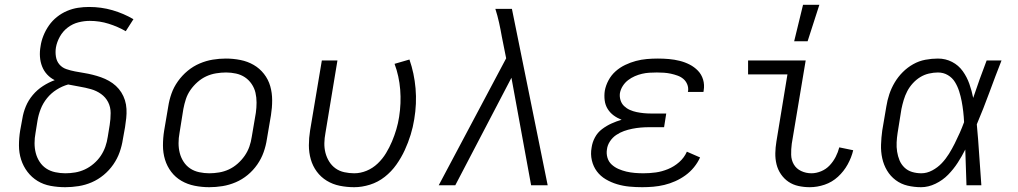

<svg xmlns="http://www.w3.org/2000/svg" viewBox="-20 -772 4240 800"><path d="M252 8Q221 8 191 2.5Q161 -3 136.5 -18Q112 -33 94.5 -56Q77 -79 68 -107Q59 -135 59 -166Q59 -197 64 -228L73 -277Q77 -303 87.5 -328.5Q98 -354 116.5 -376Q135 -398 159 -413.5Q183 -429 208 -438Q190 -447 176.5 -461.5Q163 -476 155.5 -495Q148 -514 146.5 -535.5Q145 -557 149 -579Q152 -601 161 -623.5Q170 -646 184 -666Q198 -686 217.5 -701.5Q237 -717 259.5 -726.5Q282 -736 305 -739.5Q328 -743 351 -743Q402 -743 448.5 -729.5Q495 -716 536 -692L504 -642Q471 -661 433 -673Q395 -685 354 -685Q331 -685 307 -679Q283 -673 262.5 -657.5Q242 -642 229.5 -619.5Q217 -597 213 -574Q210 -555 213 -536Q216 -517 227.5 -503.5Q239 -490 256.5 -484Q274 -478 292.5 -474.5Q311 -471 329.5 -468Q348 -465 366 -460.5Q384 -456 401 -450Q418 -444 434 -435Q450 -426 463 -414Q476 -402 485.5 -387Q495 -372 500.5 -354.5Q506 -337 507 -318Q508 -299 506 -280Q504 -261 501 -242L492 -192Q488 -165 478.5 -138Q469 -111 452 -86.5Q435 -62 412 -43Q389 -24 362.5 -12.5Q336 -1 307.5 3.5Q279 8 252 8ZM252 -50Q273 -50 293.5 -53.5Q314 -57 333.5 -66Q353 -75 370.5 -90Q388 -105 400 -123Q412 -141 419 -161Q426 -181 429 -202L437 -251Q441 -276 441 -301Q441 -326 430.5 -346.5Q420 -367 401 -380.5Q382 -394 359 -400.5Q336 -407 312 -411Q288 -415 264 -420Q239 -413 216 -398.5Q193 -384 176 -363Q159 -342 149.5 -317.5Q140 -293 136 -268L128 -218Q124 -197 124 -175.5Q124 -154 129 -134.5Q134 -115 145 -98Q156 -81 172.5 -70Q189 -59 210 -54.5Q231 -50 252 -50Z M852 8Q821 8 791 2Q761 -4 736 -18.5Q711 -33 693.5 -56Q676 -79 667.5 -107Q659 -135 659 -166Q659 -197 664 -228L681 -328Q685 -355 694.5 -382Q704 -409 721.5 -433.5Q739 -458 762 -477Q785 -496 812 -507.5Q839 -519 866.5 -523.5Q894 -528 921 -528Q952 -528 982 -522Q1012 -516 1037 -501.5Q1062 -487 1080 -464Q1098 -441 1106 -413Q1114 -385 1114 -354Q1114 -323 1109 -292L1092 -192Q1088 -165 1078.5 -138Q1069 -111 1052 -86.5Q1035 -62 1012 -43Q989 -24 962 -12.5Q935 -1 907 3.5Q879 8 852 8ZM852 -50Q872 -50 893 -53.5Q914 -57 933.5 -66Q953 -75 970 -90Q987 -105 999.5 -123Q1012 -141 1019 -161Q1026 -181 1029 -202L1046 -302Q1049 -323 1049 -344.5Q1049 -366 1044.5 -385.5Q1040 -405 1028.5 -422Q1017 -439 1000.5 -450Q984 -461 963.5 -465.5Q943 -470 922 -470Q902 -470 880.5 -466.5Q859 -463 839.5 -454Q820 -445 803 -430Q786 -415 773.5 -397Q761 -379 754.5 -359Q748 -339 744 -318L728 -218Q724 -197 724 -175.5Q724 -154 729 -134.5Q734 -115 745 -98Q756 -81 772.5 -70Q789 -59 810 -54.5Q831 -50 852 -50Z M1456 8Q1425 8 1395.5 2Q1366 -4 1341.5 -19Q1317 -34 1300 -57Q1283 -80 1275 -108Q1267 -136 1267 -166.5Q1267 -197 1272 -228L1321 -520H1386L1336 -218Q1332 -197 1331.5 -176Q1331 -155 1336 -135.5Q1341 -116 1351.5 -99Q1362 -82 1378 -70.5Q1394 -59 1414.5 -54.5Q1435 -50 1456 -50Q1482 -50 1507.5 -60.5Q1533 -71 1553.5 -90.5Q1574 -110 1588.5 -134Q1603 -158 1613.5 -183Q1624 -208 1631.5 -233.5Q1639 -259 1643 -285Q1652 -342 1647.5 -398.5Q1643 -455 1624 -506L1686 -524Q1706 -467 1711.5 -403.5Q1717 -340 1706 -275Q1701 -243 1691 -210.5Q1681 -178 1666.5 -146.5Q1652 -115 1631.5 -86Q1611 -57 1583 -35Q1555 -13 1521.5 -2.5Q1488 8 1456 8Z M1808 0 2089 -529 2071 -619Q2066 -648 2059.5 -677.5Q2053 -707 2044 -735H2113L2262 0H2193L2111 -448L1877 0Z M2656 8Q2629 8 2602.5 5.5Q2576 3 2551 -4.5Q2526 -12 2504 -25Q2482 -38 2467 -58Q2452 -78 2446 -104Q2440 -130 2445 -157Q2448 -179 2459 -199.5Q2470 -220 2488.5 -234Q2507 -248 2528 -257.5Q2549 -267 2570 -273Q2552 -280 2537 -291Q2522 -302 2512 -318Q2502 -334 2499.5 -354Q2497 -374 2500 -394Q2504 -416 2515.5 -437.5Q2527 -459 2545 -475Q2563 -491 2585 -501.5Q2607 -512 2629.5 -518Q2652 -524 2675 -526Q2698 -528 2721 -528Q2744 -528 2767 -526Q2790 -524 2812 -518.5Q2834 -513 2853.5 -503Q2873 -493 2888 -477.5Q2903 -462 2909.5 -440.5Q2916 -419 2912 -395L2911 -389H2846L2847 -392Q2849 -407 2843.5 -420.5Q2838 -434 2827.5 -443Q2817 -452 2803 -457Q2789 -462 2775 -465Q2761 -468 2746.5 -469Q2732 -470 2717 -470Q2701 -470 2685.5 -469Q2670 -468 2655 -464.5Q2640 -461 2625 -454.5Q2610 -448 2597 -438Q2584 -428 2575 -414Q2566 -400 2563 -384Q2561 -369 2565.5 -354.5Q2570 -340 2580.5 -330Q2591 -320 2604.5 -314Q2618 -308 2632.5 -305Q2647 -302 2662 -300.5Q2677 -299 2693 -299H2756L2747 -242H2684Q2667 -242 2649.5 -240.5Q2632 -239 2614.5 -235.5Q2597 -232 2580 -226Q2563 -220 2547.5 -209.5Q2532 -199 2521.5 -183Q2511 -167 2509 -150Q2506 -132 2511 -115Q2516 -98 2528.5 -86.5Q2541 -75 2557 -68Q2573 -61 2590 -57Q2607 -53 2625 -51.5Q2643 -50 2661 -50Q2687 -50 2712.5 -53.5Q2738 -57 2763.5 -67.5Q2789 -78 2810 -96.5Q2831 -115 2842 -140L2897 -116Q2887 -94 2871.5 -75Q2856 -56 2836 -41.5Q2816 -27 2793.5 -17Q2771 -7 2748 -1.5Q2725 4 2702 6Q2679 8 2656 8Z M3354 8Q3330 8 3307 3Q3284 -2 3265.5 -14.5Q3247 -27 3234 -46Q3221 -65 3215.5 -87.5Q3210 -110 3210.5 -134Q3211 -158 3215 -182L3261 -462H3097V-520H3337L3279 -173Q3276 -150 3276.5 -127.5Q3277 -105 3287.5 -87Q3298 -69 3318 -59.5Q3338 -50 3361 -50Q3381 -50 3401.5 -58.5Q3422 -67 3437 -83Q3452 -99 3462 -118.5Q3472 -138 3477 -158L3535 -146Q3528 -116 3512 -87Q3496 -58 3471.5 -35.5Q3447 -13 3416 -2.5Q3385 8 3354 8ZM3289 -600 3326 -752H3394L3345 -600Z M3818 8Q3789 8 3761.5 1.5Q3734 -5 3712 -21.5Q3690 -38 3676 -61.5Q3662 -85 3656 -112.5Q3650 -140 3651 -169.5Q3652 -199 3656 -228L3673 -328Q3677 -354 3685.5 -379.5Q3694 -405 3708 -428.5Q3722 -452 3741.5 -471.5Q3761 -491 3785 -504.5Q3809 -518 3835.5 -523Q3862 -528 3888 -528Q3920 -528 3947 -514Q3974 -500 3991.5 -475.5Q4009 -451 4019 -422.5Q4029 -394 4035 -364Q4048 -403 4062 -442Q4076 -481 4091 -520H4153Q4127 -454 4102.5 -387Q4078 -320 4050 -254Q4056 -191 4060 -127Q4064 -63 4069 0H4007Q4006 -37 4004.5 -74.5Q4003 -112 4002 -149Q3988 -121 3970.5 -94Q3953 -67 3930.5 -44Q3908 -21 3878 -6.5Q3848 8 3818 8ZM3819 -50Q3842 -50 3864.5 -62Q3887 -74 3904 -92Q3921 -110 3934 -131Q3947 -152 3958 -174Q3969 -196 3979 -218.5Q3989 -241 3997 -263Q3996 -285 3993.5 -307Q3991 -329 3987 -350Q3983 -371 3976.5 -391.5Q3970 -412 3959 -430Q3948 -448 3929.5 -459Q3911 -470 3888 -470Q3870 -470 3850.5 -465.5Q3831 -461 3814 -450.5Q3797 -440 3783 -424.5Q3769 -409 3760 -391.5Q3751 -374 3745.5 -355.5Q3740 -337 3736 -318L3720 -218Q3717 -199 3716 -179Q3715 -159 3718 -140Q3721 -121 3728 -104Q3735 -87 3748.5 -74Q3762 -61 3780.5 -55.5Q3799 -50 3819 -50Z"/></svg>

Font: Iosevka Light Extended
Style: Italic
Weight: 300
Width: 7
Italic angle: -9°
Monospace: yes
Designer: Belleve Invis
Foundry: Belleve Invis
Version: Version 32.5.0; ttfautohint (v1.8.4)